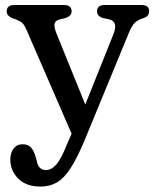

<svg xmlns="http://www.w3.org/2000/svg" viewBox="-20 -490 602 744"><path d="M239 70.5 257.5 28 81.5 -377Q72 -399 59.5 -406.2Q47 -413.5 27 -420Q6 -429 6 -446Q6 -470.5 35 -470.5H228.5Q257.5 -470.5 257.5 -446Q257.5 -427.5 232.5 -420L212.5 -415Q193.5 -410.5 191.2 -397Q189 -383.5 201 -355L310.5 -85L419.5 -357.5Q439 -406.5 403 -415L380 -420Q356 -426.5 356 -446Q356 -470.5 385 -470.5H529Q558 -470.5 558 -446Q558 -439 554.2 -432.2Q550.5 -425.5 538 -420.5Q515.5 -414 503.5 -402.8Q491.5 -391.5 480.5 -365.5L306 58Q278 124 253.2 162.2Q228.5 200.5 200.8 216.8Q173 233 137 233Q81.5 233 50.8 202.2Q20 171.5 20 128.5Q20 102 32.8 85.5Q45.5 69 67.5 69Q90 69 101.2 82.8Q112.5 96.5 118.5 119L123 135.5Q126 153 135.5 161Q145 169 157.5 169Q179.5 169 198.2 147.5Q217 126 239 70.5Z"/></svg>

Font: Fraunces 9pt S100
Style: Regular
Weight: 400
Version: Version 1.000; ttfautohint (v1.8.3)